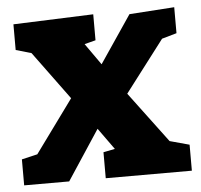

<svg xmlns="http://www.w3.org/2000/svg" viewBox="-44 -588 664 633"><g transform="rotate(-5 288.0 -271.0)"><path d="M11 0V-86L92 -105L52 -83L205 -293L245 -294L406 -532L555 -542V-456L471 -432L519 -459L368 -261L331 -260L160 0ZM281 0V-86L341 -98L332 -76L215 -239L55 -457L88 -428L22 -447V-532L287 -542V-456L225 -440L237 -465L335 -326L516 -84L489 -107L566 -86V0Z"/></g></svg>

Font: Bitter Thin ExtraBold
Style: Regular
Weight: 800
Version: Version 3.020